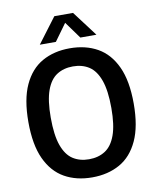

<svg xmlns="http://www.w3.org/2000/svg" viewBox="-101 -1025 904 1112"><g transform="rotate(-10 351.0 -469.0)"><path d="M351 9.5Q258 9.5 188.5 -29.8Q119 -69 80.2 -152.8Q41.5 -236.5 41.5 -370Q41.5 -503.5 80.2 -587.2Q119 -671 188.5 -710.2Q258 -749.5 351 -749.5Q444.5 -749.5 514 -710.2Q583.5 -671 622.2 -587.2Q661 -503.5 661 -370Q661 -236.5 622.2 -152.8Q583.5 -69 513.8 -29.8Q444 9.5 351 9.5ZM351 -97Q406 -97 446 -122.8Q486 -148.5 507.5 -207.8Q529 -267 529 -367Q529 -470 507.2 -530.5Q485.5 -591 445.8 -617Q406 -643 351 -643Q296.5 -643 256.5 -617.5Q216.5 -592 195 -532.8Q173.5 -473.5 173.5 -373Q173.5 -269.5 195 -209.2Q216.5 -149 256.2 -123Q296 -97 351 -97ZM184.5 -800 296 -948H406L517.5 -800H423L341.5 -912.5H360.5L279 -800Z"/></g></svg>

Font: Encode Sans SC SemiCondensed SemiBold
Style: Regular
Weight: 600
Width: 4
Designer: Multiple Designers
Foundry: Impallari Type
Version: Version 3.002